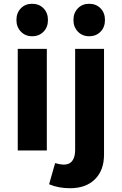

<svg xmlns="http://www.w3.org/2000/svg" viewBox="-20 -797 644 1017"><path d="M74 -538H228V0H74ZM234 -691Q234 -653 210.5 -629Q187 -605 150 -605Q114 -605 90.5 -629.5Q67 -654 67 -691Q67 -729 90.5 -753Q114 -777 150 -777Q187 -777 210.5 -753Q234 -729 234 -691ZM315 75Q346 76 362 56Q378 36 378 -2V-538H531V22Q531 105 483 152.5Q435 200 351 200Q289 200 240 179L272 67Q295 74 315 75ZM536 -691Q536 -653 512.5 -629Q489 -605 452 -605Q416 -605 392.5 -629.5Q369 -654 369 -691Q369 -729 392.5 -753Q416 -777 452 -777Q489 -777 512.5 -753Q536 -729 536 -691Z"/></svg>

Font: Montserrat arm2 SemiBold
Style: Regular
Weight: 600
Designer: Julieta Ulanovsky
Foundry: Julieta Ulanovsky
Version: Version 6.000